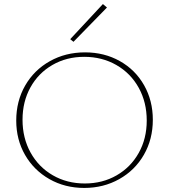

<svg xmlns="http://www.w3.org/2000/svg" viewBox="-20 -921 833 946"><path d="M326 -728 487 -901 507 -884 342 -715ZM60 -327Q60 -423 104 -499.5Q148 -576 225.5 -619.5Q303 -663 399 -663Q494 -663 570.5 -620Q647 -577 690 -501Q733 -425 733 -331Q733 -235 689 -158.5Q645 -82 567.5 -38.5Q490 5 395 5Q300 5 223.5 -38.5Q147 -82 103.5 -157.5Q60 -233 60 -327ZM703 -327Q703 -417 663.5 -488.5Q624 -560 553.5 -600.5Q483 -641 395 -641Q308 -641 238.5 -601Q169 -561 130 -490.5Q91 -420 91 -331Q91 -241 130.5 -169.5Q170 -98 240 -57.5Q310 -17 398 -17Q485 -17 554.5 -57Q624 -97 663.5 -167.5Q703 -238 703 -327Z"/></svg>

Font: Ysabeau Infant Extralight
Style: Regular
Weight: 200
Designer: Christian Thalmann (Catharsis Fonts)
Version: Version 0.003